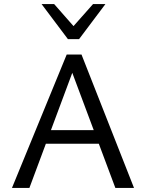

<svg xmlns="http://www.w3.org/2000/svg" viewBox="-20 -927 720 947"><path d="M549 0 320 -612H353L125 0H39L309 -658H382L641 0ZM158 -218 182 -285H476L512 -218ZM315 -734 330 -784 439 -907H500L370 -734ZM315 -734 185 -907H247L356 -783L370 -734Z"/></svg>

Font: Ysabeau Office Medium
Style: Regular
Weight: 500
Designer: Christian Thalmann (Catharsis Fonts)
Version: Version 2.001;gftools[0.9.30]; featfreeze: tnum,lnum,ss02